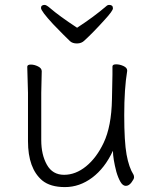

<svg xmlns="http://www.w3.org/2000/svg" viewBox="-20 -746 630 782"><path d="M152 -11Q94 -60 94 -171V-368L91 -474Q91 -483 105.5 -483Q120 -483 135 -475.5Q150 -468 150 -456L148 -368V-175Q148 -116 171 -75Q194 -34 241 -34Q288 -34 330.5 -68.5Q373 -103 402 -164Q434 -231 436 -342Q438 -418 438 -442V-475Q438 -484 453 -484Q468 -484 483 -477Q498 -470 498 -459V-457Q486 -385 486 -277Q486 -169 495.5 -116.5Q505 -64 524 -34Q526 -30 526 -23.5Q526 -17 515.5 -3Q505 11 492.5 11Q480 11 470.5 -5.5Q461 -22 454 -46Q440 -100 440 -132Q407 -61 355.5 -22.5Q304 16 244.5 16Q185 16 152 -11ZM324 -581Q312 -569 293.5 -569Q275 -569 265 -578.5Q255 -588 236 -607Q217 -626 196 -648Q147 -701 147 -713.5Q147 -726 162 -726Q169 -726 184 -713Q221 -681 294 -633Q363 -678 413 -721Q418 -726 425 -726Q440 -726 440 -712Q440 -702 406 -665Q360 -614 324 -581Z"/></svg>

Font: LXGW WenKai TC Light
Style: Regular
Weight: 300
Designer: LXGW / Fontworks Inc.
Foundry: LXGW / Fontworks Inc.
Version: Version 1.330